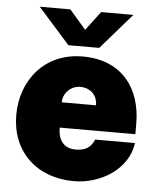

<svg xmlns="http://www.w3.org/2000/svg" viewBox="-53 -769 679 825"><g transform="rotate(5 287.0 -357.0)"><path d="M350 -724 288 -642 217 -724H85L222 -570H355L489 -724ZM216 -214H542V-259C542 -412 457 -527 288 -527C122 -527 25 -400 25 -252C25 -95 135 10 296 10C411 10 528 -61 544 -176H372C356 -136 327 -126 291 -126C249 -126 215 -152 216 -214ZM215 -323C215 -362 248 -396 288 -396C337 -396 363 -362 363 -323Z"/></g></svg>

Font: United Sans Black
Style: Regular
Weight: 900
Designer: Pablo Impallari, Rodrigo Fuenzalida (Modified by Dan O. Williams)
Version: Version 1.000;PS 001.000;hotconv 1.0.88;makeotf.lib2.5.64775